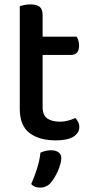

<svg xmlns="http://www.w3.org/2000/svg" viewBox="-20 -625 419 874"><path d="M174 -137Q174 -101 195 -86Q216 -71 254 -71Q271 -71 290 -76Q309 -81 323 -88Q330 -80 335.5 -70Q341 -60 341 -46Q341 -20 314.5 -3Q288 14 234 14Q159 14 114.5 -19.5Q70 -53 70 -130V-597Q77 -599 90 -602Q103 -605 118 -605Q147 -605 160.5 -594Q174 -583 174 -557V-458H329Q333 -452 336.5 -441Q340 -430 340 -418Q340 -375 303 -375H174ZM211 207Q192 229 162 229Q136 229 122 213Q138 177 149.5 139.5Q161 102 164 70Q188 59 213 59Q233 59 246 68Q259 77 259 95Q259 107 254.5 123Q250 139 243 154.5Q236 170 227.5 184Q219 198 211 207Z"/></svg>

Font: Baloo Bhaina 2 Medium
Style: Regular
Weight: 500
Designer: Yesha Goshar, Manish Minz, Shuchita Grover and Ek Type
Foundry: Ek Type
Version: Version 1.640;hotconv 1.0.111;makeotfexe 2.5.65597; ttfautoh